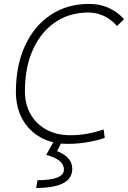

<svg xmlns="http://www.w3.org/2000/svg" viewBox="-20 -723 652 978"><path d="M325.2 9.8Q245.6 9.8 186.3 -23.4Q127 -56.6 94 -116.2Q61 -175.8 61 -255.4Q61 -389.6 107.7 -490.5Q154.3 -591.3 238.3 -647.2Q322.3 -703.1 434.1 -703.1Q541 -703.1 611.8 -625.5L576.2 -590.8Q514.2 -659.2 429.7 -659.2Q333 -659.2 260.3 -609.1Q187.5 -559.1 147.2 -469Q106.9 -378.9 106.9 -258.8Q106.9 -191.4 136 -140.9Q165 -90.3 217 -62.3Q269 -34.2 338.4 -34.2Q421.4 -34.2 507.8 -63.5L513.7 -20.5Q420.9 9.8 325.2 9.8ZM164.1 234.4 171.4 194.8Q305.7 194.8 305.7 140.1Q305.7 89.8 215.3 65.9L266.1 -23.9L297.4 -5.9L271 46.9Q348.1 77.1 348.1 137.2Q348.1 234.4 164.1 234.4Z"/></svg>

Font: CaskaydiaCove NF ExtraLight
Style: Italic
Weight: 200
Italic angle: -10°
Designer: Aaron Bell
Foundry: Saja Typeworks
Version: Version 2111.001; VTT 6.35;Nerd Fonts 3.2.1